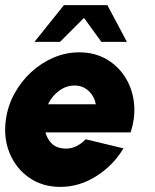

<svg xmlns="http://www.w3.org/2000/svg" viewBox="-28 -719 608 752"><path d="M208 13Q139 13 87.2 -22.5Q35.5 -58 10.2 -118Q-15 -178 -5 -250.5Q2.5 -305 28.8 -352.8Q55 -400.5 94.5 -436.8Q134 -473 182.2 -493.5Q230.5 -514 282 -514Q342 -514 388 -487.8Q434 -461.5 462.2 -416.8Q490.5 -372 496.8 -316Q503 -260 483.5 -200.5H150Q157 -174 175.5 -156Q194 -138 229 -137Q251 -136.5 271.2 -146.5Q291.5 -156.5 307.5 -173.5L455.5 -138Q416 -71.5 349.5 -29.2Q283 13 208 13ZM160 -310.5H347.5Q341 -343 318.5 -363.5Q296 -384 263.5 -384Q231.5 -384 203.5 -363.5Q175.5 -343 160 -310.5ZM392.5 -699 469 -555H369L301 -649L207 -555H107L222.5 -699Z"/></svg>

Font: Urbanist Black
Style: Italic
Weight: 900
Italic angle: -8°
Designer: Corey Hu
Foundry: Corey Hu
Version: Version 1.330; ttfautohint (v1.8.4.7-5d5b)